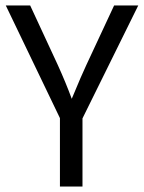

<svg xmlns="http://www.w3.org/2000/svg" viewBox="-20 -679 523 699"><path d="M280.3 0V-248L483.4 -659.2H395.5L293.9 -441.4Q279.3 -411.1 241.2 -319.3Q219.7 -377.9 190.4 -442.4L89.8 -659.2H1L198.2 -249V0Z"/></svg>

Font: Yaldevi Colombo Medium
Style: Regular
Weight: 500
Designer: Sol Matas, Denzil Rajitha, Kosala Senevirathne and Pathum Egodawatta
Foundry: Mooniak
Version: Version 1.020 ; ttfautohint (v1.6)